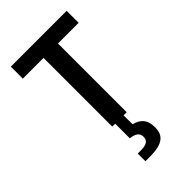

<svg xmlns="http://www.w3.org/2000/svg" viewBox="-304 -826 1228 1228"><g transform="rotate(-45 310.0 -212.0)"><path d="M375.5 0V-621.5H562.5V-730H57.5V-621.5H245V0H271.5V132.5C313 137 341 150.5 341 188C341 219 321.5 237 268 237H238.5V306.5H280.5C403.5 306.5 436 263.5 436 195.5C436 128.5 405.5 96 348 81.5L347 0Z"/></g></svg>

Font: Monaspace Neon SemiBold
Style: Regular
Weight: 600
Designer: Riley Cran & the Lettermatic Team
Foundry: Lettermatic
Version: Version 1.200 (Monaspace Neon)